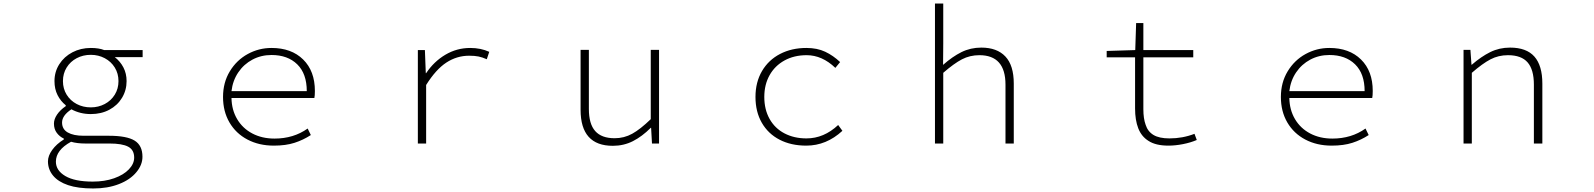

<svg xmlns="http://www.w3.org/2000/svg" viewBox="-20 -814 9040 1089"><path d="M366 236Q310 217 281 182Q252 147 252 101Q252 70 276 36.5Q300 3 342 -23V-28Q318 -39 302 -60.5Q286 -82 286 -113Q286 -138 303.5 -164Q321 -190 353 -212V-217Q324 -240 306.5 -274.5Q289 -309 289 -354Q289 -407 316.5 -450Q344 -493 391 -517.5Q438 -542 495 -542Q541 -542 571 -530H789V-490H631Q662 -466 680 -431.5Q698 -397 698 -354Q698 -302 672 -259Q646 -216 600 -191.5Q554 -167 495 -167Q435 -167 385 -194Q332 -159 332 -119Q332 -81 364.5 -62.5Q397 -44 454 -44H597Q699 -44 743.5 -16.5Q788 11 788 75Q788 121 754 162Q719 205 655 230Q591 255 509 255Q422 255 366 236ZM652 -354Q652 -397 631 -431Q610 -465 574 -484Q538 -503 495 -503Q451 -503 415 -484Q379 -465 358 -431Q337 -397 337 -354Q337 -311 358 -277Q379 -243 415 -224Q451 -205 495 -205Q538 -205 574 -224Q610 -243 631 -277Q652 -311 652 -354ZM741 80Q741 36 707 18Q673 0 601 0H464Q417 0 383 -10Q297 37 297 103Q297 153 350.5 184.5Q404 216 506 216Q574 216 627.5 197Q681 178 711 146.5Q741 115 741 80Z M1245 -264Q1245 -346 1283.5 -409.5Q1322 -473 1385 -507.5Q1448 -542 1520 -542Q1633 -542 1699.5 -476.5Q1766 -411 1766 -298Q1766 -271 1763 -258H1293Q1294 -191 1325 -138.5Q1356 -86 1411 -57Q1466 -28 1537 -28Q1645 -28 1725 -85L1743 -48Q1700 -20 1650.5 -4Q1601 12 1533 12Q1449 12 1383.5 -22.5Q1318 -57 1281.5 -119.5Q1245 -182 1245 -264ZM1520 -502Q1461 -502 1412 -476Q1363 -450 1331.5 -403.5Q1300 -357 1293 -297H1720Q1720 -396 1666 -449Q1612 -502 1520 -502Z M2350 -530H2390L2395 -399H2397Q2441 -465 2506 -503.5Q2571 -542 2647 -542Q2707 -542 2755 -520L2741 -478Q2716 -489 2694.5 -493.5Q2673 -498 2641 -498Q2571 -498 2511.5 -459Q2452 -420 2397 -332V0H2350Z M3273 -191V-531H3320V-196Q3320 -111 3356 -70.5Q3392 -30 3466 -30Q3520 -30 3566 -55.5Q3612 -81 3671 -138V-531H3718V0H3678L3673 -89H3671Q3622 -40 3570 -13.5Q3518 13 3456 13Q3273 13 3273 -191Z M4265 -264Q4265 -348 4302 -411Q4339 -474 4404.5 -508Q4470 -542 4554 -542Q4615 -542 4660.5 -520.5Q4706 -499 4745 -462L4718 -429Q4643 -501 4555 -501Q4484 -501 4429.5 -471Q4375 -441 4345 -387.5Q4315 -334 4315 -264Q4315 -193 4345 -139.5Q4375 -86 4429.5 -57.5Q4484 -29 4554 -29Q4653 -29 4734 -105L4758 -72Q4667 12 4553 12Q4467 12 4402 -21.5Q4337 -55 4301 -117.5Q4265 -180 4265 -264Z M5283 -794H5330V-567L5329 -446Q5382 -493 5433.5 -518.5Q5485 -544 5546 -544Q5635 -544 5682.5 -493.5Q5730 -443 5730 -340V0H5683V-334Q5683 -501 5535 -501Q5481 -501 5436 -477.5Q5391 -454 5330 -401V0H5283Z M6494 -15Q6454 -40 6436 -86.5Q6418 -133 6418 -199V-489H6257V-525L6419 -530L6424 -683H6465V-530H6748V-489H6465V-194Q6465 -142 6478 -106Q6490 -68 6522.5 -48.5Q6555 -29 6613 -29Q6688 -29 6755 -55L6768 -20Q6733 -5 6689.5 3.5Q6646 12 6607 12Q6535 12 6494 -15Z M7245 -264Q7245 -346 7283.5 -409.5Q7322 -473 7385 -507.5Q7448 -542 7520 -542Q7633 -542 7699.5 -476.5Q7766 -411 7766 -298Q7766 -271 7763 -258H7293Q7294 -191 7325 -138.5Q7356 -86 7411 -57Q7466 -28 7537 -28Q7645 -28 7725 -85L7743 -48Q7700 -20 7650.5 -4Q7601 12 7533 12Q7449 12 7383.5 -22.5Q7318 -57 7281.5 -119.5Q7245 -182 7245 -264ZM7520 -502Q7461 -502 7412 -476Q7363 -450 7331.5 -403.5Q7300 -357 7293 -297H7720Q7720 -396 7666 -449Q7612 -502 7520 -502Z M8281 -531H8320L8326 -447H8328Q8381 -493 8432.5 -518.5Q8484 -544 8545 -544Q8638 -544 8683 -493Q8728 -442 8728 -340V0H8680V-334Q8680 -419 8644.5 -460Q8609 -501 8533 -501Q8479 -501 8434 -477.5Q8389 -454 8328 -401V0H8281Z"/></svg>

Font: Merged Yaku Han JP ExtraLight
Style: Regular
Weight: 250
Designer: Ryoko NISHIZUKA 西塚涼子 (kana, bopomofo & ideographs); Paul D. Hunt (Latin, Greek & Cyrillic); Sandoll Communications 산돌커뮤니
Foundry: Adobe
Version: Version 2.004